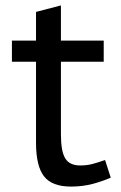

<svg xmlns="http://www.w3.org/2000/svg" viewBox="-20 -675 445 709"><path d="M24 -525H113V-631L205 -655V-525H363V-447H205V-179Q205 -116 221 -90Q237 -64 276 -64Q301 -64 321.5 -69.5Q342 -75 368 -84L389 -19Q357 -5 320.5 4.5Q284 14 242 14Q172 14 142.5 -24Q113 -62 113 -148V-447H24Z"/></svg>

Font: PT Sans Caption
Style: Regular
Weight: 400
Designer: A.Korolkova, O.Umpeleva, V.Yefimov
Foundry: ParaType Ltd
Version: Version 2.004W OFL